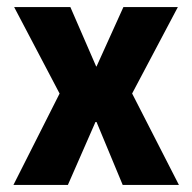

<svg xmlns="http://www.w3.org/2000/svg" viewBox="-20 -523 544 543"><path d="M18 0 168 -297 174 -210 20 -503H179L252 -335H253L329 -503H483L328 -210L334 -297L486 0H327L253 -178H250L172 0Z"/></svg>

Font: Nunito Sans 7pt Condensed ExtraBold
Style: Regular
Weight: 800
Width: 3
Designer: Vernon Adams
Foundry: Vernon Adams
Version: Version 3.101;gftools[0.9.27]